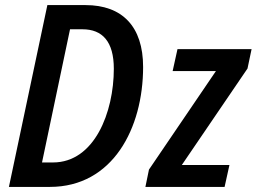

<svg xmlns="http://www.w3.org/2000/svg" viewBox="-20 -734 1008 754"><path d="M15 0H176C423 0 542 -231 542 -471C542 -630 460 -714 316 -714H166ZM145 -96 255 -619H304C382 -619 427 -571 427 -464C427 -293 351 -96 188 -96ZM551 0H862L881 -86H694L952 -465L968 -541H677L658 -455H828L565 -68Z"/></svg>

Font: Noto Sans Display SemiCondensed Medium
Style: Italic
Weight: 500
Width: 4
Italic angle: -12°
Designer: Monotype Design Team
Foundry: Monotype Imaging Inc.
Version: Version 1.900